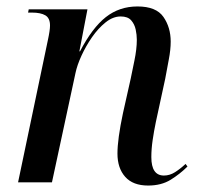

<svg xmlns="http://www.w3.org/2000/svg" viewBox="-20 -565 620 595"><path d="M439 10Q392 10 368 -17Q344 -44 344 -89Q344 -134 361 -214L385 -321Q389 -341 396.5 -377Q404 -413 404 -442Q404 -457 400.5 -473.5Q397 -490 386.5 -502Q376 -514 354 -514Q330 -514 307 -495.5Q284 -477 265 -449.5Q246 -422 232.5 -392.5Q219 -363 214 -339L141 0H36L128 -439Q135 -471 135 -486Q135 -509 120.5 -517.5Q106 -526 79 -526H67L69 -536H251L226 -406H228Q266 -479 308 -512Q350 -545 406 -545Q464 -545 486.5 -512.5Q509 -480 509 -436Q509 -411 503 -380Q497 -349 492 -321L463 -187Q457 -158 453 -130.5Q449 -103 449 -78Q449 -21 488 -21Q506 -21 522.5 -31.5Q539 -42 555 -57L561 -49Q538 -26 509 -8Q480 10 439 10Z"/></svg>

Font: Noto Serif Display SemiCondensed Medium
Style: Italic
Weight: 500
Width: 4
Italic angle: -12°
Designer: Monotype Design Team
Foundry: Monotype Imaging Inc.
Version: Version 2.009